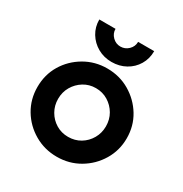

<svg xmlns="http://www.w3.org/2000/svg" viewBox="-146 -708 794 833"><g transform="rotate(30 251.5 -292.0)"><path d="M252.1 12.5Q190.3 12.5 139.2 -17.4Q88.2 -47.2 58.3 -97.2Q28.5 -147.2 28.5 -208.3Q28.5 -270.1 58.3 -319.8Q88.2 -369.4 139.2 -399.3Q190.3 -429.2 251.4 -429.2Q313.9 -429.2 364.6 -399.3Q415.3 -369.4 445.5 -319.8Q475.7 -270.1 475.7 -208.3Q475.7 -147.9 445.5 -97.6Q415.3 -47.2 364.6 -17.4Q313.9 12.5 252.1 12.5ZM251.4 -86.8Q285.4 -86.8 312.5 -103.1Q339.6 -119.4 355.6 -147.2Q371.5 -175 371.5 -208.3Q371.5 -242.4 355.6 -269.8Q339.6 -297.2 312.5 -313.9Q285.4 -330.6 251.4 -330.6Q218.1 -330.6 191 -313.9Q163.9 -297.2 147.9 -269.8Q131.9 -242.4 131.9 -208.3Q131.9 -175 147.9 -147.2Q163.9 -119.4 191 -103.1Q218.1 -86.8 251.4 -86.8ZM252.1 -462.5Q213.9 -462.5 182.6 -480.2Q151.4 -497.9 133 -528.1Q114.6 -558.3 114.6 -595.8H195.8Q195.8 -572.9 212.5 -556.2Q229.2 -539.6 252.1 -539.6Q275 -539.6 292 -555.9Q309 -572.2 309 -595.8H389.6Q389.6 -557.6 371.5 -527.4Q353.5 -497.2 322.2 -479.9Q291 -462.5 252.1 -462.5Z"/></g></svg>

Font: Afacad SemiBold
Style: Regular
Weight: 600
Designer: Kristian Moeller
Foundry: Dicotype
Version: Version 1.000